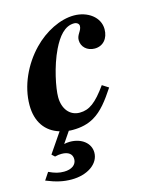

<svg xmlns="http://www.w3.org/2000/svg" viewBox="-129 -535 677 827"><g transform="rotate(-15 210.0 -122.0)"><path d="M31 92 44 104C56 101 64 100 74 100C104 100 121 113 121 136C121 161 99 177 65 177C43 177 26 173 -2 160L-24 193C20 211 52 218 88 218C159 218 212 181 212 131C212 89 174 59 122 59C112 59 106 60 96 62L130 12C137 13 142 13 148 13C186 13 217 5 243 -10C283 -33 313 -73 346 -123L318 -141C270 -74 239 -51 196 -51C152 -51 123 -87 123 -140C123 -179 141 -272 175 -342C199 -391 229 -429 271 -429C283 -429 293 -422 293 -412C293 -390 272 -379 272 -354C272 -324 296 -301 330 -301C367 -301 392 -329 392 -371C392 -425 340 -462 279 -462C218 -462 148 -427 96 -373C36 -311 -5 -224 -5 -138C-5 -63 31 -14 91 4Z"/></g></svg>

Font: XITS
Style: Bold Italic
Weight: 700
Italic angle: -16.33°
Designer: MicroPress Inc., with final additions and corrections provided by Coen Hoffman, Elsevier (retired)
Version: Version 1.105